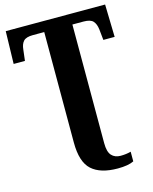

<svg xmlns="http://www.w3.org/2000/svg" viewBox="-137 -803 902 1133"><g transform="rotate(-15 313.5 -237.0)"><path d="M440 240Q504 240 538 223V164Q509 172 475 172Q440 172 420 150Q400 128 400 75V-650H468Q510 -650 526 -632.5Q542 -615 546 -582L553 -515H622L617 -714H10L5 -515H74L82 -582Q85 -615 101 -632.5Q117 -650 159 -650H228V25Q228 144 281 192Q334 240 440 240Z"/></g></svg>

Font: Noto Serif SemiCondensed Extra
Style: Regular
Weight: 800
Width: 4
Designer: Monotype Design Team
Foundry: Monotype Imaging Inc.
Version: Version 1.002